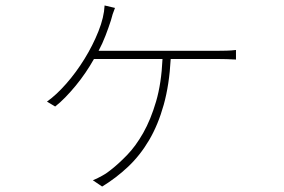

<svg xmlns="http://www.w3.org/2000/svg" viewBox="-20 -618 1040 703"><path d="M776 -432H341Q355 -458 366.5 -488Q378 -518 386 -543Q389 -555 392.5 -566Q396 -577 401 -589L363 -598Q361 -555 340.5 -503.5Q320 -452 289.5 -402.5Q259 -353 222.5 -311.5Q186 -270 152 -246L182 -228Q200 -242 219 -261.5Q238 -281 257 -304Q276 -327 293 -352Q310 -377 324 -402H575Q571 -313 551.5 -246.5Q532 -180 504.5 -131.5Q477 -83 445.5 -50.5Q414 -18 387 3Q381 8 372.5 14Q364 20 354 25.5Q344 31 335 35.5Q326 40 320 42L354 65Q405 34 449 -7.5Q493 -49 526 -105Q559 -161 579.5 -234.5Q600 -308 605 -402H776Q791 -402 809.5 -401.5Q828 -401 844 -400V-435Q828 -433 810 -432.5Q792 -432 776 -432Z"/></svg>

Font: Spoqa Han Sans Neo Thin
Style: Regular
Weight: 100
Designer: [Spoqa Han Sans Neo] Dong-huui Kim  Younghwa Kang  Yujin Lee  [Noto Sans] Ryoko NISHIZUKA  (kana & ideographs); Paul D. 
Foundry: Spoqa (http://www.spoqa-han-sans.com)
Version: Version 1.100;hotconv 1.0.109;makeotfexe 2.5.65596